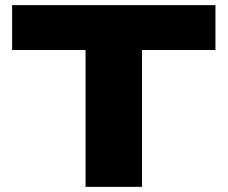

<svg xmlns="http://www.w3.org/2000/svg" viewBox="-20 -725 883 745"><path d="M312 0V-531H27V-705H816V-531H531V0Z"/></svg>

Font: Nunito Sans 7pt Expanded Black
Style: Regular
Weight: 900
Width: 7
Designer: Vernon Adams
Foundry: Vernon Adams
Version: Version 3.101;gftools[0.9.27]